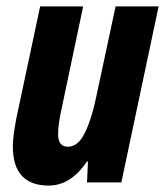

<svg xmlns="http://www.w3.org/2000/svg" viewBox="-20 -568 514 598"><path d="M251 -65H254L251 0H358L474 -548H340L279 -263Q265 -196 244 -153.5Q223 -111 191 -111Q161 -111 161 -150Q161 -182 172 -230L239 -548H105L30 -195Q26 -173 23 -151Q20 -129 20 -112Q20 10 132 10Q200 10 251 -65Z"/></svg>

Font: Noto Sans UI Condensed ExtraBold
Style: Italic
Weight: 800
Width: 3
Designer: Monotype Design Team
Foundry: Monotype Imaging Inc.
Version: 1.001